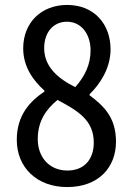

<svg xmlns="http://www.w3.org/2000/svg" viewBox="-20 -746 540 778"><path d="M252 12C380 12 450 -68 450 -172C450 -271 400 -317 343 -360V-364C388 -408 428 -472 428 -546C428 -649 361 -726 252 -726C149 -726 74 -656 74 -550C74 -475 115 -419 160 -379V-375C102 -336 48 -280 48 -179C48 -69 128 12 252 12ZM285 -393C216 -427 159 -475 159 -551C159 -617 198 -658 251 -658C311 -658 347 -606 347 -542C347 -486 325 -438 285 -393ZM253 -55C180 -55 133 -109 133 -182C133 -257 168 -304 213 -341C296 -297 360 -259 360 -168C360 -102 323 -55 253 -55Z"/></svg>

Font: Noto Sans Mono CJK SC Regular
Style: Regular
Weight: 400
Designer: Ryoko NISHIZUKA (kana & ideographs); Paul D. Hunt (Latin, Greek & Cyrillic); Wenlong ZHANG (bopomofo); Sandoll Communica
Foundry: Adobe Systems Incorporated
Version: Version 1.005;PS 1.005;hotconv 1.0.96;makeotf.lib2.5.65012